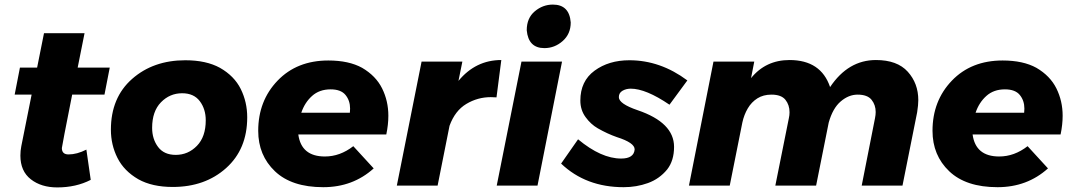

<svg xmlns="http://www.w3.org/2000/svg" viewBox="-20 -810 4681 838"><path d="M230 8Q160 8 114.5 -27.5Q69 -63 69 -131Q69 -152 73 -172L118 -397H44L67 -515H142L172 -665H349L319 -515H459L436 -397H295Q250 -170 250 -164Q250 -136 279 -136Q316 -136 357 -157L376 -25Q312 8 230 8Z M734 6Q644 6 584 -27.5Q521.5 -63.5 492.8 -120.5Q464 -177.5 464 -244Q464 -384 556.5 -465.5Q649 -547 789 -547Q880 -547 940 -514Q1002.5 -478.5 1030.8 -421.5Q1059 -364.5 1059 -298Q1059 -159 967 -76.5Q875 6 734 6ZM747 -134Q801 -134 839.5 -173.5Q878 -213 878 -285Q878 -334 852 -368.5Q826 -403 775 -403Q721 -403 682.5 -363.5Q644 -324 644 -252Q644 -203 670 -168.5Q696 -134 747 -134Z M1391 7Q1253 7 1180 -62.5Q1107 -132 1107 -239Q1107 -370 1191.5 -458Q1276 -546 1413 -546Q1502.5 -546 1560.5 -514Q1620.5 -479 1647.8 -424Q1675 -369 1675 -305Q1675 -266 1666 -223H1282Q1295 -127 1398 -127Q1464 -127 1522 -172L1611 -75Q1520 7 1391 7ZM1507 -318 1508 -336Q1508 -371 1488 -395.5Q1468 -420 1423 -420Q1374 -420 1342 -391.2Q1310 -362.5 1295 -318Z M1890 0H1712L1820 -541H1998L1981 -457Q2056 -548 2168 -548L2147 -385L2122 -386Q2065 -386 2015.5 -356.5Q1966 -327 1942 -261Z M2326 0H2148L2256 -541H2433ZM2356 -600Q2286 -600 2279 -678Q2279 -731 2314 -760.5Q2349 -790 2393 -790Q2465 -790 2471 -712Q2471 -662 2436 -631Q2401 -600 2356 -600Z M2702 7Q2537 7 2429 -96L2503 -202Q2604 -118 2691 -118Q2747 -118 2750 -158Q2750 -187 2672.5 -211.5Q2631 -226 2589 -250Q2558.5 -267.5 2535.8 -298.8Q2513 -330 2513 -371Q2513 -456 2575 -501.5Q2637 -547 2727 -547Q2862 -547 2980 -459L2902 -353Q2799 -423 2733 -423Q2712.5 -423 2696.8 -413.8Q2681 -404.5 2681 -386Q2681 -357 2763 -329Q2922 -275 2922 -169Q2922 -109 2892 -70.5Q2858 -29 2808 -11Q2758 7 2702 7Z M3919 0H3741L3799 -294Q3802 -309 3802 -321Q3802 -352 3784 -374.5Q3766 -397 3723 -397Q3684 -397 3649.2 -367.2Q3614.5 -337.5 3597 -275L3542 0H3364L3423 -294Q3426 -307 3426 -320Q3426 -352 3408 -374.5Q3390 -397 3347 -397Q3311.5 -397 3285.8 -380.8Q3260 -364.5 3243.8 -337Q3227.5 -309.5 3220 -275L3165 0H2987L3094 -541H3272L3258 -469Q3322 -548 3426 -548Q3563 -548 3603 -430Q3682 -548 3803 -548Q3896 -548 3942 -497Q3988 -446 3988 -373Q3988 -352 3983 -320Z M4334 7Q4196 7 4123 -62.5Q4050 -132 4050 -239Q4050 -370 4134.5 -458Q4219 -546 4356 -546Q4445.5 -546 4503.5 -514Q4563.5 -479 4590.8 -424Q4618 -369 4618 -305Q4618 -266 4609 -223H4225Q4238 -127 4341 -127Q4407 -127 4465 -172L4554 -75Q4463 7 4334 7ZM4450 -318 4451 -336Q4451 -371 4431 -395.5Q4411 -420 4366 -420Q4317 -420 4285 -391.2Q4253 -362.5 4238 -318Z"/></svg>

Font: Argentum Novus
Style: Bold Italic
Weight: 700
Designer: Julieta Ulanovsky (font) & Cristiano Sobral (main changes)
Foundry: Julieta Ulanovsky (font) & Cristiano Sobral (main changes)
Version: Version 3.00;November 27, 2020;FontCreator 13.0.0.2655 64-bi